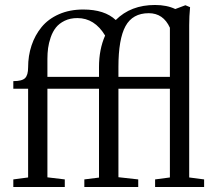

<svg xmlns="http://www.w3.org/2000/svg" viewBox="-20 -747 865 767"><path d="M33.2 0V-30.3L92.3 -38.1V-392.6H33.2V-422.9Q68.4 -422.9 80.3 -435.1Q92.3 -447.3 92.3 -477.5Q92.3 -524.4 106 -565.4Q119.6 -606.4 146.2 -638.9Q172.9 -671.4 215.6 -690.2Q258.3 -709 312.5 -709Q397.9 -709 442.4 -667Q502.4 -727.1 599.1 -727.1Q646.5 -727.1 680.2 -710.9L720.7 -726.1L739.3 -718.3Q735.8 -681.6 735.8 -646.5V-38.1L795.4 -30.3V0H599.6V-30.3L658.7 -38.1V-392.6H453.1V-39.1L532.2 -30.3V0H316.9V-30.3L375.5 -37.6V-392.6H169.4V-38.6L238.8 -30.3V0ZM453.1 -479.5V-439.9H658.7V-636.2Q632.3 -694.3 574.2 -694.3Q509.8 -694.3 481.4 -642.6Q453.1 -590.8 453.1 -479.5ZM169.4 -511.7V-439.9H375.5V-479.5Q375.5 -549.8 399.9 -605Q357.9 -674.8 289.1 -674.8Q260.3 -674.8 238.3 -664.1Q216.3 -653.3 203.4 -637Q190.4 -620.6 182.6 -597.9Q174.8 -575.2 172.1 -554.7Q169.4 -534.2 169.4 -511.7Z"/></svg>

Font: Elstob 10pt
Style: Regular
Weight: 400
Designer: Peter S. Baker
Version: Version 1.015